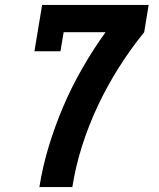

<svg xmlns="http://www.w3.org/2000/svg" viewBox="-20 -755 640 775"><path d="M139 0Q152 -82 176.5 -163Q201 -244 234.5 -323Q268 -402 311.5 -478Q355 -554 406 -625H237L224 -548H119L150 -735H580L562 -625Q506 -556 458.5 -480.5Q411 -405 374 -326Q337 -247 311 -165Q285 -83 272 0Z"/></svg>

Font: Iosevka HT Extrabold Extended
Style: Italic
Weight: 800
Width: 7
Italic angle: -9°
Monospace: yes
Designer: Belleve Invis
Foundry: Belleve Invis
Version: Version 32.3.0; ttfautohint (v1.8.4)